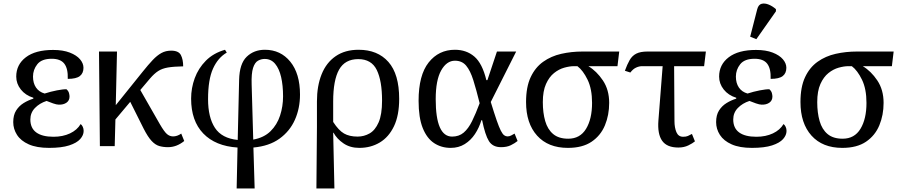

<svg xmlns="http://www.w3.org/2000/svg" viewBox="-20 -828 5102 1088"><path d="M258 10Q188 10 143 -10Q98 -30 76.5 -63.5Q55 -97 55 -136Q55 -176 71.5 -202Q88 -228 114 -244Q140 -260 169 -269V-274Q124 -288 98 -321Q72 -354 72 -394Q72 -462 126.5 -503.5Q181 -545 281 -545Q337 -545 375.5 -530Q414 -515 433.5 -492Q453 -469 453 -444Q453 -413 432.5 -397Q412 -381 364 -381Q366 -439 344.5 -467Q323 -495 273 -495Q216 -495 191.5 -464Q167 -433 167 -394Q167 -357 184 -332Q201 -307 233 -298Q267 -309 303 -316Q339 -323 357 -322Q368 -312 371 -300.5Q374 -289 374 -281Q374 -258 356.5 -246Q339 -234 313 -235Q301 -235 281 -242Q261 -249 244 -256Q204 -243 178 -216Q152 -189 152 -151Q152 -102 185.5 -77.5Q219 -53 283 -53Q336 -53 376.5 -72Q417 -91 437 -125Q444 -120 449 -109.5Q454 -99 454 -86Q454 -62 434.5 -40Q415 -18 372 -4Q329 10 258 10Z M546 0 541 -536H643L636 -232L788 -421Q820 -461 845 -487.5Q870 -514 894.5 -527.5Q919 -541 950 -541Q992 -541 1005 -516Q1018 -491 1018 -452Q964 -451 931.5 -445.5Q899 -440 876.5 -425.5Q854 -411 830 -383L775 -318L886 -124Q911 -81 926.5 -68Q942 -55 961 -55Q984 -55 1007 -71L1024 -29Q981 6 932 6Q905 6 882.5 -0.5Q860 -7 839 -29.5Q818 -52 794 -99L718 -251L634 -151L630 0Z M1321 240 1326 8Q1201 0 1132 -71.5Q1063 -143 1063 -269Q1063 -329 1083.5 -385Q1104 -441 1146.5 -484Q1189 -527 1255 -546L1265 -530Q1215 -501 1187 -439Q1159 -377 1159 -266Q1159 -163 1198 -103.5Q1237 -44 1327 -35L1335 -375Q1337 -467 1378 -506.5Q1419 -546 1481 -546Q1570 -546 1625 -478.5Q1680 -411 1680 -292Q1680 -214 1651 -149Q1622 -84 1563.5 -42Q1505 0 1416 8L1423 240ZM1406 -349 1415 -37Q1476 -48 1513 -84.5Q1550 -121 1567 -173Q1584 -225 1584 -282Q1584 -344 1573 -391.5Q1562 -439 1539 -466.5Q1516 -494 1480 -494Q1460 -494 1442 -484Q1424 -474 1414 -443Q1404 -412 1406 -349Z M1773 240 1776 -109V-253Q1776 -341 1802.5 -407Q1829 -473 1882 -509.5Q1935 -546 2012 -546Q2120 -546 2181 -477Q2242 -408 2242 -268Q2242 -174 2212.5 -112.5Q2183 -51 2132 -20.5Q2081 10 2016 10Q1964 10 1926.5 -15.5Q1889 -41 1870 -76H1868L1875 240ZM2006 -54Q2043 -54 2074.5 -72Q2106 -90 2125.5 -134.5Q2145 -179 2145 -258Q2145 -370 2115 -431.5Q2085 -493 2010 -493Q1935 -493 1901.5 -433.5Q1868 -374 1868 -253V-137Q1899 -89 1929.5 -71.5Q1960 -54 2006 -54Z M2534 10Q2481 10 2440 -17Q2399 -44 2375.5 -102.5Q2352 -161 2352 -257Q2352 -402 2409 -474Q2466 -546 2558 -546Q2623 -546 2668 -507.5Q2713 -469 2736 -374H2742L2796 -536H2905L2761 -250Q2781 -185 2794.5 -146Q2808 -107 2818 -87.5Q2828 -68 2837 -61.5Q2846 -55 2856 -55Q2867 -55 2877 -60.5Q2887 -66 2896 -71L2913 -29Q2897 -16 2874.5 -5Q2852 6 2819 6Q2772 6 2750.5 -28.5Q2729 -63 2712 -147H2708Q2695 -104 2671.5 -68.5Q2648 -33 2613.5 -11.5Q2579 10 2534 10ZM2542 -54Q2581 -54 2607.5 -76.5Q2634 -99 2655 -141.5Q2676 -184 2698 -243Q2679 -320 2662 -374Q2645 -428 2621.5 -456Q2598 -484 2558 -484Q2511 -484 2480 -429Q2449 -374 2449 -266Q2449 -54 2542 -54Z M3198 10Q3086 10 3023.5 -59.5Q2961 -129 2961 -250Q2961 -335 2987 -390.5Q3013 -446 3058 -478Q3103 -510 3160.5 -523Q3218 -536 3281 -536H3489L3479 -453H3314Q3361 -425 3396.5 -372Q3432 -319 3432 -245Q3432 -176 3408 -118Q3384 -60 3332.5 -25Q3281 10 3198 10ZM3200 -42Q3267 -42 3301 -98Q3335 -154 3335 -245Q3335 -324 3309.5 -376.5Q3284 -429 3252 -453H3232Q3208 -453 3177.5 -444.5Q3147 -436 3119.5 -414Q3092 -392 3074 -352Q3056 -312 3056 -249Q3056 -189 3069.5 -142Q3083 -95 3114.5 -68.5Q3146 -42 3200 -42Z M3824 8Q3759 8 3732 -30.5Q3705 -69 3711 -145L3735 -453H3618Q3602 -453 3584.5 -445Q3567 -437 3552 -417L3521 -427Q3534 -463 3548 -487.5Q3562 -512 3585.5 -524Q3609 -536 3649 -536H3980L3970 -453H3800L3802 -142Q3802 -105 3813 -79Q3824 -53 3851 -53Q3868 -53 3878 -57.5Q3888 -62 3901 -69L3918 -27Q3905 -16 3880.5 -4Q3856 8 3824 8Z M4241 10Q4171 10 4126 -10Q4081 -30 4059.5 -63.5Q4038 -97 4038 -136Q4038 -176 4054.5 -202Q4071 -228 4097 -244Q4123 -260 4152 -269V-274Q4107 -288 4081 -321Q4055 -354 4055 -394Q4055 -462 4109.5 -503.5Q4164 -545 4264 -545Q4320 -545 4358.5 -530Q4397 -515 4416.5 -492Q4436 -469 4436 -444Q4436 -413 4415.5 -397Q4395 -381 4347 -381Q4349 -439 4327.5 -467Q4306 -495 4256 -495Q4199 -495 4174.5 -464Q4150 -433 4150 -394Q4150 -357 4167 -332Q4184 -307 4216 -298Q4250 -309 4286 -316Q4322 -323 4340 -322Q4351 -312 4354 -300.5Q4357 -289 4357 -281Q4357 -258 4339.5 -246Q4322 -234 4296 -235Q4284 -235 4264 -242Q4244 -249 4227 -256Q4187 -243 4161 -216Q4135 -189 4135 -151Q4135 -102 4168.5 -77.5Q4202 -53 4266 -53Q4319 -53 4359.5 -72Q4400 -91 4420 -125Q4427 -120 4432 -109.5Q4437 -99 4437 -86Q4437 -62 4417.5 -40Q4398 -18 4355 -4Q4312 10 4241 10ZM4266 -606 4231 -620 4271 -776Q4278 -802 4296 -806.5Q4314 -811 4336 -802Q4358 -793 4377 -776V-764Z M4753 10Q4641 10 4578.5 -59.5Q4516 -129 4516 -250Q4516 -335 4542 -390.5Q4568 -446 4613 -478Q4658 -510 4715.5 -523Q4773 -536 4836 -536H5044L5034 -453H4869Q4916 -425 4951.5 -372Q4987 -319 4987 -245Q4987 -176 4963 -118Q4939 -60 4887.5 -25Q4836 10 4753 10ZM4755 -42Q4822 -42 4856 -98Q4890 -154 4890 -245Q4890 -324 4864.5 -376.5Q4839 -429 4807 -453H4787Q4763 -453 4732.5 -444.5Q4702 -436 4674.5 -414Q4647 -392 4629 -352Q4611 -312 4611 -249Q4611 -189 4624.5 -142Q4638 -95 4669.5 -68.5Q4701 -42 4755 -42Z"/></svg>

Font: NotoSerif-Regular
Style: Regular
Weight: 400
Designer: Monotype Design Team
Foundry: Monotype Imaging Inc.
Version: Version 2.007; ttfautohint (v1.8) -l 8 -r 50 -G 200 -x 14 -D